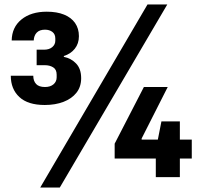

<svg xmlns="http://www.w3.org/2000/svg" viewBox="-20 -788 897 854"><path d="M179 -321Q104 -321 66 -356.5Q28 -392 28 -451H128Q128 -428 140.5 -414.5Q153 -401 180 -401Q204 -401 218 -413Q232 -425 232 -444V-456Q232 -479 216.5 -488.5Q201 -498 180 -498H143V-567H176Q199 -567 212.5 -578.5Q226 -590 226 -607V-617Q226 -636 213 -646Q200 -656 180 -656Q156 -656 143.5 -643Q131 -630 130 -608H32Q33 -667 75.5 -701.5Q118 -736 188 -736Q233 -736 265 -723Q297 -710 314 -685.5Q331 -661 331 -627Q331 -594 312.5 -571Q294 -548 264 -539V-535Q296 -529 318.5 -505.5Q341 -482 341 -440Q341 -402 320 -375.5Q299 -349 262.5 -335Q226 -321 179 -321ZM159 46 636 -768H724L246 46ZM490 -83V-149L620 -401H726L610 -172V-167H833V-83ZM673 0V-121L698 -248H780V0Z"/></svg>

Font: Hubot Sans Condensed ExtraLight SemiBold
Style: Regular
Weight: 600
Version: Version 2.000